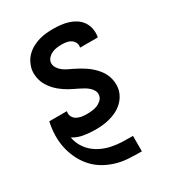

<svg xmlns="http://www.w3.org/2000/svg" viewBox="-180 -631 859 948"><g transform="rotate(-30 250.0 -156.5)"><path d="M347 215Q311 215 275 213Q239 211 206 201.5Q173 192 143.5 175.5Q114 159 91 135Q68 111 52 81.5Q36 52 27 19Q18 -14 17 -49.5Q16 -85 22 -121Q23 -126 24 -131.5Q25 -137 26 -142H126Q126 -141 126 -140.5Q126 -140 126 -139Q123 -124 129.5 -111.5Q136 -99 148 -92Q160 -85 174.5 -82.5Q189 -80 204 -80Q219 -80 233.5 -81.5Q248 -83 262 -88Q276 -93 288.5 -104Q301 -115 303 -129Q306 -144 299.5 -156.5Q293 -169 283 -178Q273 -187 261 -194Q249 -201 237 -207Q225 -213 212.5 -219Q200 -225 188 -231.5Q176 -238 165 -245.5Q154 -253 143.5 -261.5Q133 -270 123.5 -280Q114 -290 106 -301Q98 -312 92 -324Q86 -336 82.5 -349.5Q79 -363 78 -377Q77 -391 79 -406Q83 -426 92.5 -444.5Q102 -463 117.5 -478Q133 -493 152 -503Q171 -513 190.5 -518.5Q210 -524 230 -526Q250 -528 269 -528Q292 -528 314 -525.5Q336 -523 356.5 -516.5Q377 -510 394.5 -498.5Q412 -487 424 -470Q436 -453 440.5 -431.5Q445 -410 442 -387Q441 -386 441 -384Q441 -382 440 -381H340Q340 -381 340 -382Q340 -383 340 -383Q343 -397 337 -409Q331 -421 320.5 -428Q310 -435 296.5 -437.5Q283 -440 269 -440Q256 -440 242.5 -438.5Q229 -437 215.5 -431.5Q202 -426 191.5 -415.5Q181 -405 178 -391Q176 -374 184.5 -360Q193 -346 205 -336.5Q217 -327 231.5 -320Q246 -313 260.5 -306Q275 -299 289 -291Q303 -283 316 -274.5Q329 -266 341 -255.5Q353 -245 363.5 -233.5Q374 -222 382.5 -208.5Q391 -195 396 -180Q401 -165 403 -148Q405 -131 402 -114Q399 -94 388.5 -75Q378 -56 361.5 -41Q345 -26 325.5 -16.5Q306 -7 285.5 -1.5Q265 4 245 6Q225 8 204 8Q170 8 137.5 2.5Q105 -3 78 -20Q83 8 97 32Q111 56 131.5 73.5Q152 91 177.5 102.5Q203 114 231 119.5Q259 125 288 126Q317 127 347 127H348V215Z"/></g></svg>

Font: Iosevka SS04 Semibold
Style: Italic
Weight: 600
Italic angle: -9°
Monospace: yes
Designer: Belleve Invis
Foundry: Belleve Invis
Version: Version 19.0.0; ttfautohint (v1.8.4)